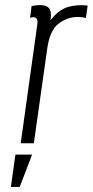

<svg xmlns="http://www.w3.org/2000/svg" viewBox="-20 -567 367 760"><path d="M180 -487Q185 -521 174.5 -534Q164 -547 138 -547Q131 -547 123.5 -546Q116 -545 105 -543L99 -496Q106 -499 110 -499Q121 -499 125.5 -492.5Q130 -486 128 -473L62 0H114L167 -375Q177 -447 212 -473.5Q247 -500 289 -500Q296 -500 304 -499Q312 -498 320 -496L327 -545Q284 -550 248 -539Q212 -528 180 -487ZM23 173H58L107 45H41Z"/></svg>

Font: Secuela ExtLt
Style: Italic
Weight: 200
Italic angle: -8°
Designer: Fernando Haro
Foundry: deFharo
Version: Version 1.704